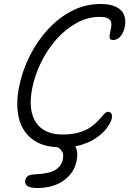

<svg xmlns="http://www.w3.org/2000/svg" viewBox="-20 -731 650 965"><path d="M167 214Q133 214 118 204Q103 194 107 176Q110 160 121 153Q132 146 161 145Q231 141 260 122Q289 103 296 69Q300 46 294 34Q288 22 279 15Q274 12 270 9Q189 5 143 -31Q89 -72 74 -141.5Q59 -211 76 -295Q92 -376 130 -451Q168 -526 222 -584.5Q276 -643 343 -677Q410 -711 485 -711Q534 -711 563.5 -696.5Q593 -682 603.5 -656Q614 -630 607 -595Q604 -579 596 -564Q588 -549 576 -539.5Q564 -530 549 -530Q534 -530 531.5 -538.5Q529 -547 532 -560.5Q535 -574 538 -590Q541 -604 539 -617Q537 -630 524 -638Q511 -646 480 -646Q421 -646 366 -616Q311 -586 265.5 -535.5Q220 -485 188 -421Q156 -357 142 -288Q120 -176 161 -115.5Q202 -55 293 -55Q346 -55 381.5 -66.5Q417 -78 440 -95Q463 -112 478 -129Q493 -146 503 -157.5Q513 -169 523 -169Q535 -169 540 -159.5Q545 -150 542 -136Q538 -118 521 -93Q504 -68 473 -44.5Q442 -21 398 -6Q380 1 359 4Q374 35 365 78Q353 138 300.5 176Q248 214 167 214Z"/></svg>

Font: Shantell Sans Light Light
Style: Italic
Weight: 300
Italic angle: -11°
Version: Version 1.008;[ac192a2d6]